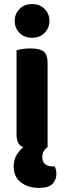

<svg xmlns="http://www.w3.org/2000/svg" viewBox="-20 -721 314 940"><path d="M213 -1Q203 6 195 17.5Q187 29 187 48Q187 94 242 94H249Q252 102 254 111.5Q256 121 256 132Q256 158 237.5 178.5Q219 199 170 199Q117 199 82 171.5Q47 144 47 95Q47 61 62 36.5Q77 12 94 0Q77 -7 69 -22Q61 -37 61 -64V-475Q71 -478 89 -481Q107 -484 129 -484Q174 -484 193.5 -469Q213 -454 213 -412ZM52 -619Q52 -653 75.5 -677Q99 -701 137 -701Q175 -701 198.5 -677Q222 -653 222 -619Q222 -584 198.5 -560Q175 -536 137 -536Q99 -536 75.5 -560Q52 -584 52 -619Z"/></svg>

Font: Baloo Paaji 2
Style: Bold
Weight: 700
Designer: Shuchita Grover, Noopur Datye and Ek Type
Foundry: Ek Type
Version: Version 1.640;hotconv 1.0.111;makeotfexe 2.5.65597; ttfautoh